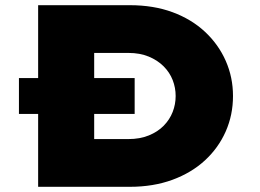

<svg xmlns="http://www.w3.org/2000/svg" viewBox="-20 -720 1003 740"><path d="M53 -281V-419H499V-281ZM127 0V-700H480Q572 -700 645 -673Q718 -646 770 -597.5Q822 -549 850 -485.5Q878 -422 878 -350Q878 -277 850 -213.5Q822 -150 770 -102Q718 -54 644.5 -27Q571 0 480 0ZM343 -133 306 -184H475Q519 -184 553.5 -198Q588 -212 611 -235.5Q634 -259 645.5 -288.5Q657 -318 657 -350Q657 -382 645.5 -411.5Q634 -441 610.5 -464.5Q587 -488 553 -502Q519 -516 475 -516H303L343 -565Z"/></svg>

Font: Lexend Giga Black
Style: Regular
Weight: 900
Designer: Bonnie Shaver-Troup, Thomas Jockin
Foundry: Lexend
Version: Version 1.007